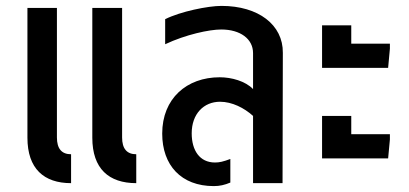

<svg xmlns="http://www.w3.org/2000/svg" viewBox="-20 -621 1388 651"><path d="M442 0V-98C410 -98 394 -117 394 -155V-594H293V-154C293 -49 349 0 442 0ZM73 -154C73 -49 129 0 221 0V-98C189 -98 173 -117 173 -155V-594H73Z M705 10C725 10 742 6 761 -2V-82C737 -73 724 -70 709 -70C657 -70 630 -111 630 -169C630 -235 671 -276 726 -276C767 -276 808 -255 838 -228V0H938L939 -442C940 -537 856 -601 731 -601C685 -601 592 -582 540 -556V-471C610 -504 690 -521 730 -521C795 -521 838 -489 838 -441V-319C812 -346 765 -359 725 -359C613 -359 530 -287 530 -168C530 -61 594 10 705 10Z M1072 -391H1296L1302 -456V-473H1171V-535H1072ZM1072 -84H1296L1302 -148V-166H1171V-228H1072Z"/></svg>

Font: Vanilla Cream DemiBold
Style: Regular
Weight: 600
Designer: Jeremy Tribby, Jinavaṁso
Foundry: Tribby Type
Version: Version 1.422;Glyphs 3.1.2 (3151)